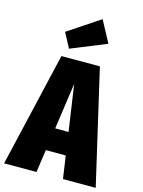

<svg xmlns="http://www.w3.org/2000/svg" viewBox="-160 -1048 838 1128"><g transform="rotate(15 258.5 -484.0)"><path d="M390.1 -836.9 173.8 -749 126 -838.9 319.8 -967.8ZM337.9 0 317.9 -138.2H196.8L176.8 0H-20L142.1 -695.8H376L537.1 0ZM216.8 -275.9H297.9L256.8 -557.1Z"/></g></svg>

Font: Fira Sans Compressed Heavy
Style: Regular
Weight: 900
Width: 1
Designer: Carrois Corporate & Edenspiekermann AG
Foundry: Carrois Corporate GbR & Edenspiekermann AG
Version: Version 4.203;PS 004.203;hotconv 1.0.88;makeotf.lib2.5.64775